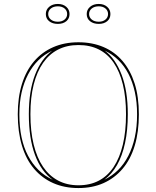

<svg xmlns="http://www.w3.org/2000/svg" viewBox="-20 -937 792 972"><path d="M377 -723Q447 -723 503.5 -699Q560 -675 600 -628.5Q640 -582 661.5 -514.5Q683 -447 683 -358Q683 -269 662 -199.5Q641 -130 600.5 -82.5Q560 -35 504 -10Q448 15 377 15Q306 15 249.5 -10Q193 -35 152.5 -82.5Q112 -130 91 -200Q70 -270 70 -358Q70 -444 91 -511.5Q112 -579 152 -626Q192 -673 249 -698Q306 -723 377 -723ZM377 -709Q319 -709 274 -686Q229 -663 198 -618.5Q167 -574 150.5 -509Q134 -444 134 -359Q134 -272 150.5 -205Q167 -138 198 -92.5Q229 -47 274 -23Q319 1 377 1Q436 1 480.5 -22.5Q525 -46 555.5 -92Q586 -138 602 -205Q618 -272 618 -359Q618 -444 602 -509.5Q586 -575 555.5 -619.5Q525 -664 480.5 -686.5Q436 -709 377 -709ZM247 -27Q188 -69 157 -153Q126 -237 126 -359Q126 -477 157.5 -558.5Q189 -640 244 -680Q205 -662 174.5 -632Q144 -602 122.5 -561Q101 -520 89.5 -469.5Q78 -419 78 -358Q78 -295 89 -242.5Q100 -190 122 -148.5Q144 -107 175 -76.5Q206 -46 247 -27ZM508 -27Q547 -46 577.5 -76Q608 -106 629.5 -148Q651 -190 662.5 -242.5Q674 -295 674 -358Q674 -420 662.5 -471.5Q651 -523 630 -563.5Q609 -604 578.5 -633.5Q548 -663 510 -681Q564 -641 595.5 -559Q627 -477 627 -359Q627 -278 613 -213Q599 -148 572.5 -101.5Q546 -55 508 -27ZM480 -917Q506 -917 522.5 -902.5Q539 -888 539 -866Q539 -843 522.5 -829.5Q506 -816 480 -816Q453 -816 436 -829.5Q419 -843 419 -866Q419 -888 436 -902.5Q453 -917 480 -917ZM480 -827Q501 -827 514 -838Q527 -849 527 -866Q527 -883 514 -894Q501 -905 480 -905Q458 -905 444.5 -894Q431 -883 431 -866Q431 -849 444.5 -838Q458 -827 480 -827ZM273 -917Q299 -917 315.5 -902.5Q332 -888 332 -866Q332 -843 315.5 -829.5Q299 -816 273 -816Q246 -816 229 -829.5Q212 -843 212 -866Q212 -888 229 -902.5Q246 -917 273 -917ZM273 -827Q294 -827 307 -838Q320 -849 320 -866Q320 -883 307 -894Q294 -905 273 -905Q251 -905 237.5 -894Q224 -883 224 -866Q224 -849 237.5 -838Q251 -827 273 -827Z"/></svg>

Font: Kalnia Glaze Thin Light
Style: Regular
Weight: 300
Version: Version 1.110